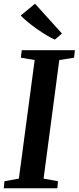

<svg xmlns="http://www.w3.org/2000/svg" viewBox="-26 -1013 423 1033"><path d="M-6 0 -2 -38 75.5 -52 160.5 -690 86 -702.5 91 -743H377L372.5 -702.5L293 -690L208.5 -52L286 -38L282.5 0ZM269 -800Q249.5 -808.5 224 -823.8Q198.5 -839 172.2 -857.5Q146 -876 123.2 -894.8Q100.5 -913.5 85.5 -929.5L162.5 -993L307.5 -832.5Z"/></svg>

Font: Merriweather 48pt SemiBold
Style: Italic
Weight: 600
Italic angle: -7.8°
Designer: Eben Sorkin
Foundry: Eben Sorkin
Version: Version 2.101